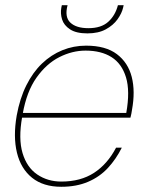

<svg xmlns="http://www.w3.org/2000/svg" viewBox="-20 -704 560 736"><path d="M215 12Q146 12 103 -22.5Q60 -57 45 -118.5Q30 -180 44 -261Q56 -327 81 -377Q106 -427 141 -460.5Q176 -494 219 -511.5Q262 -529 310 -529Q385 -529 428 -496.5Q471 -464 485 -409Q499 -354 486 -283Q485 -274 483.5 -268Q482 -262 480 -253H54L57 -271H464Q479 -355 463 -407.5Q447 -460 407.5 -485Q368 -510 308 -510Q257 -510 207.5 -485Q158 -460 120 -406.5Q82 -353 67 -267L65 -256Q50 -172 66.5 -117Q83 -62 123 -35Q163 -8 215 -8Q289 -8 340.5 -41.5Q392 -75 425 -138H447Q425 -94 393.5 -60Q362 -26 317.5 -7Q273 12 215 12ZM315 -576Q272 -576 248.5 -591.5Q225 -607 218 -629.5Q211 -652 215 -674L217 -684H239Q227 -639 249.5 -617.5Q272 -596 319 -596Q368 -596 395 -620.5Q422 -645 432 -684H454L452 -675Q447 -653 430.5 -630Q414 -607 385.5 -591.5Q357 -576 315 -576Z"/></svg>

Font: DM Sans 11pt Thin
Style: Italic
Weight: 250
Italic angle: -10°
Version: Version 4.004;gftools[0.9.30]